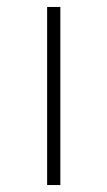

<svg xmlns="http://www.w3.org/2000/svg" viewBox="-20 -532 308 552"><path d="M115.5 0V-512H153.5V0Z"/></svg>

Font: Spartan Thin ExtraLight
Style: Regular
Weight: 250
Version: Version 1.004